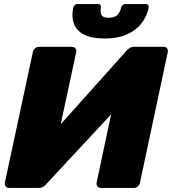

<svg xmlns="http://www.w3.org/2000/svg" viewBox="-20 -932 852 952"><path d="M26 0Q15 0 8.5 -7.5Q2 -15 4 -26L143 -674Q145 -685 154 -692.5Q163 -700 174 -700H336Q347 -700 353.5 -692.5Q360 -685 358 -674L281 -316L606 -679Q613 -688 623 -694Q633 -700 647 -700H791Q802 -700 808 -692.5Q814 -685 812 -674L674 -26Q672 -15 663 -7.5Q654 0 643 0H480Q470 0 463.5 -7.5Q457 -15 459 -26L531 -365L211 -21Q205 -13 195.5 -6.5Q186 0 170 0ZM498 -741Q433 -741 395.5 -761Q358 -781 346 -815.5Q334 -850 343 -893Q345 -901 350.5 -906.5Q356 -912 366 -912H465Q474 -912 478 -906.5Q482 -901 480 -893Q478 -880 479.5 -868.5Q481 -857 490 -850.5Q499 -844 519 -844Q549 -844 562.5 -858.5Q576 -873 580 -893Q582 -901 588 -906.5Q594 -912 603 -912H702Q711 -912 715 -906.5Q719 -901 717 -893Q708 -850 681 -815.5Q654 -781 608.5 -761Q563 -741 498 -741Z"/></svg>

Font: Rubik ExtraBold
Style: Italic
Weight: 800
Italic angle: -12°
Designer: Hubert and Fischer
Foundry: Hubert and Fischer
Version: Version 2.300;gftools[0.9.30]